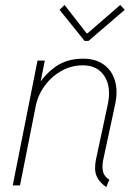

<svg xmlns="http://www.w3.org/2000/svg" viewBox="-20 -760 560 787"><path d="M415.5 6.8Q391.6 -10.3 381.1 -28.1Q370.6 -45.9 369.9 -66.2Q369.1 -86.4 374.5 -111.3L421.4 -330.1Q437 -401.9 408.7 -447Q380.4 -492.2 319.3 -492.2Q272 -492.2 231.4 -469.2Q190.9 -446.3 163.1 -408.2Q135.3 -370.1 126.5 -325.2L62 0H32.2L133.8 -511.7H163.6L147 -427.7H161.1L132.8 -404.3Q160.6 -452.6 207 -486.1Q253.4 -519.5 321.3 -519.5Q371.6 -519.5 405 -495.6Q438.5 -471.7 451.2 -429.2Q463.9 -386.7 451.7 -331.1L402.8 -103.5Q397.5 -77.1 402.3 -56.6Q407.2 -36.1 428.2 -23.4ZM326.7 -592.3 224.1 -719.7 244.6 -739.7 335 -623.5H338.9L472.7 -739.7L491.2 -719.7L342.8 -592.3Z"/></svg>

Font: Reddit Sans ExtraLight
Style: Italic
Weight: 250
Italic angle: -11.25°
Designer: Stephen Hutchings
Version: Version 1.013